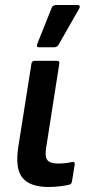

<svg xmlns="http://www.w3.org/2000/svg" viewBox="-20 -734 350 765"><path d="M173.2 11Q99.4 11 69.4 -25.8Q39.3 -62.6 53.2 -150.8L105.3 -480.5Q107.3 -491.7 118.5 -491.7H206.8Q218.3 -491.7 216.3 -480.5L163.8 -144.7Q158.1 -109.2 169 -95.8Q179.8 -82.4 211.3 -82.4Q226 -82.4 240.8 -84.1Q255.6 -85.8 268.9 -88.8Q279.3 -90.4 277.6 -78.1L266.7 -10.7Q265 -0.2 255.6 1.9Q240.5 5.6 218.4 8.3Q196.4 11 173.2 11ZM134 -545.6Q128.5 -545.6 127.4 -549.9Q126.2 -554.1 128.5 -559.1L186 -703Q188.7 -709.4 193.4 -711.7Q198.1 -714.1 204.2 -714.1H289.6Q295.6 -714.1 297.3 -709.7Q299 -705.3 295.3 -699.6L214 -556.8Q208.2 -545.6 194.7 -545.6Z"/></svg>

Font: Sofia Sans Semi Condensed
Style: Italic
Weight: 400
Italic angle: -9°
Designer: Botio Nikoltchev, Ani Petrova
Foundry: lettersoup
Version: Version 4.101